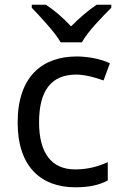

<svg xmlns="http://www.w3.org/2000/svg" viewBox="-20 -786 520 816"><path d="M238 -606H328C352 -651 415 -715 453 -753V-766H391C356 -743 318 -710 282 -674C249 -710 210 -743 175 -766H115V-753C151 -715 212 -651 238 -606ZM300 10C361 10 402 0 438 -19V-97C401 -80 357 -66 299 -66C198 -66 146 -137 146 -266C146 -400 197 -469 304 -469C341 -469 388 -456 420 -444L447 -517C415 -533 360 -546 306 -546C162 -546 55 -463 55 -265C55 -75 157 10 300 10Z"/></svg>

Font: Noto Sans EgyptHiero
Style: Regular
Weight: 400
Designer: Monotype Design Team
Foundry: Monotype Imaging Inc.
Version: Version 2.002